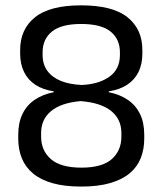

<svg xmlns="http://www.w3.org/2000/svg" viewBox="-20 -671 595 704"><path d="M277.3 13.1Q216.5 13.1 172.8 0.7Q129.2 -11.7 101.2 -34.9Q73.3 -58.2 60.1 -90.5Q46.9 -122.9 46.9 -162.8V-176.5Q46.9 -221.4 62.6 -253.5Q78.2 -285.5 107.5 -305.3Q136.8 -325.1 177 -332.9V-336.1Q137.6 -342 110.1 -359.9Q82.6 -377.8 68.3 -406.8Q53.9 -435.9 53.9 -474.6V-487.8Q53.9 -564.1 108.4 -607.7Q162.8 -651.4 277.3 -651.4Q393 -651.4 447.5 -607.7Q502 -564.1 502 -487.8V-474.6Q502 -435.9 487.7 -406.8Q473.3 -377.8 445.8 -359.9Q418.3 -342 378.8 -336.1V-332.9Q419.5 -324.7 448.6 -304.9Q477.7 -285.1 493.3 -253.3Q508.9 -221.4 508.9 -176.5V-162.8Q508.9 -123.7 496.1 -91.3Q483.3 -59 455.6 -35.7Q427.8 -12.5 383.8 0.3Q339.8 13.1 277.3 13.1ZM278.5 -56.3Q354.5 -56.3 389.8 -87.6Q425.1 -118.9 425.1 -170.3V-183.3Q425.1 -233.8 387.6 -264.1Q350 -294.4 275.7 -300.3Q203.8 -294 167.3 -263.7Q130.7 -233.4 130.7 -183.3V-170.3Q130.7 -118.9 166.6 -87.6Q202.5 -56.3 278.5 -56.3ZM279.7 -359.4Q342.6 -362.2 381.2 -389.8Q419.7 -417.3 419.7 -469.8V-479.3Q419.7 -527.4 385.4 -555.3Q351.1 -583.1 277.3 -583.1Q204.8 -583.1 170.5 -555.3Q136.2 -527.4 136.2 -479.3V-469.8Q136.2 -435 153.8 -411Q171.5 -387 203.5 -374.2Q235.5 -361.4 279.7 -359.4Z"/></svg>

Font: Anek Odia Medium
Style: Regular
Weight: 500
Designer: Yesha Goshar & Mahesh Sahu (Odia), Yesha Goshar (Latin)
Foundry: Ek Type
Version: Version 1.003